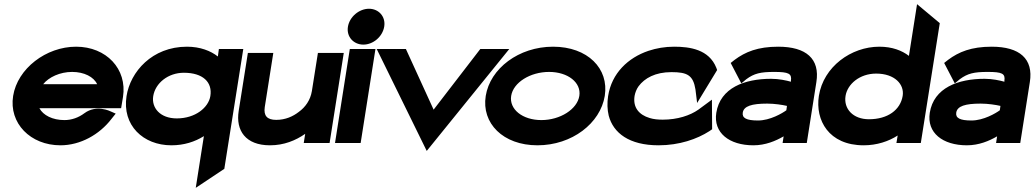

<svg xmlns="http://www.w3.org/2000/svg" viewBox="-20 -686 4963 921"><path d="M43 -226C22 -95 126 11 270 11C365 11 457 -40 515 -116L535 -141L510 -152C510 -152 443 -186 385 -143C357 -122 324 -110 289 -110C232 -110 187 -133 169 -167H561L570 -221C591 -355 490 -462 345 -462C201 -462 64 -357 43 -226ZM187 -282C214 -316 268 -341 326 -341C384 -341 430 -317 446 -282Z M587 -225C565 -85 667 11 802 11C863 11 915 -6 958 -33L919 215L1056 124L1147 -451H1030L1025 -415C991 -442 940 -462 877 -462C709 -462 605 -341 587 -225ZM715 -225C725 -287 786 -337 862 -337C953 -337 1000 -292 989 -225C980 -170 917 -118 828 -118C748 -118 706 -169 715 -225Z M1125 -154C1110 -60 1158 11 1275 11C1342 11 1398 -12 1444 -44L1437 0H1561L1629 -432H1505L1476 -249C1469 -206 1445 -172 1413 -149C1386 -128 1350 -111 1305 -111C1261 -111 1244 -131 1250 -172L1291 -432H1169Z M1649 -558C1641 -510 1676 -472 1723 -472C1770 -472 1815 -510 1823 -558C1831 -606 1797 -644 1750 -644C1703 -644 1657 -606 1649 -558ZM1587 0H1710L1781 -451H1658Z M1787 -451 2027 38 2423 -451H2284L2060 -160L1927 -451Z M2310 -226C2289 -95 2393 11 2558 11C2724 11 2860 -95 2881 -226C2902 -357 2799 -462 2633 -462C2468 -462 2331 -357 2310 -226ZM2432 -226C2442 -290 2523 -341 2614 -341C2704 -341 2769 -290 2759 -226C2749 -162 2667 -110 2577 -110C2486 -110 2422 -162 2432 -226Z M2897 -225C2892 -192 2893 -160 2900 -131C2922 -48 2998 11 3139 11C3239 11 3324 -19 3383 -57L3396 -66L3395 -208L3330 -160C3290 -132 3230 -112 3159 -112C3136 -112 3115 -114 3096 -120C3046 -135 3015 -170 3024 -226C3027 -242 3033 -258 3043 -272C3072 -311 3123 -340 3201 -340C3277 -340 3305 -325 3316 -257L3324 -192L3420 -350L3416 -361C3381 -449 3289 -462 3214 -462C3170 -462 3129 -455 3090 -442C2993 -409 2914 -335 2897 -225Z M3416 -145C3401 -49 3478 11 3594 11C3652 11 3701 -10 3739 -32L3734 0H3850L3896 -292C3914 -404 3847 -462 3713 -462C3615 -462 3555 -437 3504 -399L3485 -384L3536 -286L3560 -306C3598 -334 3628 -341 3694 -341C3763 -341 3779 -333 3774 -299V-294C3752 -300 3717 -308 3679 -308C3552 -308 3435 -265 3416 -145ZM3543 -146C3548 -177 3586 -189 3660 -189C3696 -189 3733 -183 3755 -178L3752 -157C3733 -143 3674 -108 3616 -108C3560 -108 3539 -120 3543 -146Z M3908 -226C3890 -110 3955 11 4123 11C4186 11 4243 -8 4286 -36L4280 0H4397L4488 -575L4379 -666L4340 -418C4306 -444 4259 -462 4198 -462C4063 -462 3930 -366 3908 -226ZM4036 -226C4045 -282 4103 -333 4183 -333C4272 -333 4319 -281 4310 -226C4299 -159 4239 -114 4148 -114C4072 -114 4026 -164 4036 -226Z M4440 -145C4425 -49 4502 11 4618 11C4676 11 4725 -10 4763 -32L4758 0H4874L4920 -292C4938 -404 4871 -462 4737 -462C4639 -462 4579 -437 4528 -399L4509 -384L4560 -286L4584 -306C4622 -334 4652 -341 4718 -341C4787 -341 4803 -333 4798 -299V-294C4776 -300 4741 -308 4703 -308C4576 -308 4459 -265 4440 -145ZM4567 -146C4572 -177 4610 -189 4684 -189C4720 -189 4757 -183 4779 -178L4776 -157C4757 -143 4698 -108 4640 -108C4584 -108 4563 -120 4567 -146Z"/></svg>

Font: Charger Pro
Style: UltraExtObl
Weight: 900
Designer: Jasper
Foundry: Cannot Into Space Fonts
Version: Version 1.09